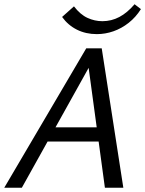

<svg xmlns="http://www.w3.org/2000/svg" viewBox="-25 -886 685 906"><path d="M470 0 387 -612H419L78 0H-5L382 -658H455L557 0ZM153 -218 190 -285H464L483 -218ZM432 -725Q380 -725 338 -746Q296 -767 268 -806L324 -856Q354 -817 388 -801.5Q422 -786 458 -786Q501 -786 538.5 -806Q576 -826 610 -866L640 -843Q616 -805 582.5 -778.5Q549 -752 510.5 -738.5Q472 -725 432 -725Z"/></svg>

Font: Ysabeau Infant Medium
Style: Italic
Weight: 500
Italic angle: -12°
Designer: Christian Thalmann (Catharsis Fonts)
Version: Version 2.001;gftools[0.9.30]; featfreeze: ss01,ss02,lnum